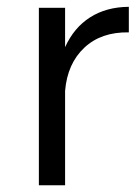

<svg xmlns="http://www.w3.org/2000/svg" viewBox="-20 -549 412 569"><path d="M172.9 -409.2Q199.2 -467.3 247.3 -497.8Q295.4 -528.3 361.8 -528.8V-453.1Q279.8 -454.6 229.7 -407.5Q179.7 -360.4 172.9 -279.8V0H95.2V-525.9H172.9Z"/></svg>

Font: Montserrat-Arabic Light
Style: Regular
Weight: 300
Designer: Mohamed Gaber
Foundry: Kief Type Foundry
Version: Version 5.008;PS 005.008;hotconv 1.0.88;makeotf.lib2.5.64775